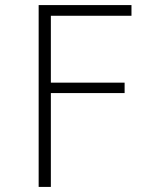

<svg xmlns="http://www.w3.org/2000/svg" viewBox="-20 -735 593 755"><path d="M132 0V-715H497V-673H180V-410H470V-369H180V0Z"/></svg>

Font: Julius Sans One
Style: Regular
Weight: 400
Designer: Luciano Vergara
Foundry: LatinoType
Version: Version 1.001